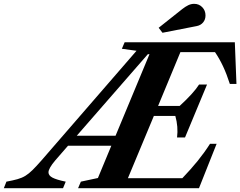

<svg xmlns="http://www.w3.org/2000/svg" viewBox="-146 -982 1254 1002"><path d="M197 -34 183 0H-126L-112.5 -34Q-77.5 -40.5 -54.5 -47Q-31.5 -53.5 -13.5 -64.5Q4.5 -75.5 24 -94.8Q43.5 -114 71.5 -146L566.5 -717L490 -727.5L504.5 -761.5H1079.5L1088 -544H1053.5Q1037 -595.5 1018 -636Q999 -676.5 976 -710H795.5L679 -429H791.5Q865 -496.5 893 -541H934.5L819.5 -264.5H778Q785 -320.5 769 -377H657L521.5 -52H805.5Q850.5 -99 885.8 -142.5Q921 -186 950 -231.5H984.5L892.5 0H261.5L276 -34L365 -53L435 -221.5H209L142 -144.5Q107 -103 107 -82.5Q107 -66 127.8 -55Q148.5 -44 197 -34ZM634 -699H625.5L254.5 -273.5H457ZM702 -811 682 -837 805.5 -935Q821.5 -947.5 836.5 -954.8Q851.5 -962 867 -962Q892.5 -962 909.5 -944.5Q926.5 -927 926.5 -901.5Q926.5 -880 914 -865Q901.5 -850 881 -846Z"/></svg>

Font: Libre Caslon Text Bold
Style: Italic
Weight: 700
Italic angle: -22.583°
Designer: Pablo Impallari, Rodrigo Fuenzalida, Katja Schimmel
Foundry: Pablo Impallari, Rodrigo Fuenzalida
Version: Version 2.000